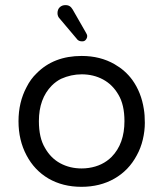

<svg xmlns="http://www.w3.org/2000/svg" viewBox="-20 -720 634 745"><path d="M311.5 -596.7 261.7 -683.6 255.9 -691.4Q248 -700.2 234.4 -700.2Q220.7 -700.2 211.9 -691.9Q203.1 -683.6 203.1 -668.9Q203.1 -656.2 211.9 -647.5Q279.3 -567.4 281.2 -565.4Q288.1 -559.6 297.9 -559.6Q309.6 -558.6 315.4 -569.3Q318.4 -574.2 318.4 -580.1Q318.4 -585.9 311.5 -596.7ZM538.1 -296.9Q528.3 -361.3 493.2 -410.2Q465.8 -447.3 424.8 -470.7Q369.1 -502.9 296.9 -502.9Q188.5 -502.9 122.1 -435.5Q98.6 -413.1 83 -381.8Q51.8 -323.2 51.8 -249.5Q51.8 -175.8 83 -117.2Q113.3 -59.6 168 -27.3Q223.6 4.9 295.9 4.9Q368.2 4.9 423.8 -26.9Q479.5 -58.6 510.7 -117.2Q526.4 -145.5 534.2 -178.7Q542 -211.9 542 -243.2Q542 -274.4 538.1 -296.9ZM296.9 -66.4Q251 -66.4 213.9 -86.4Q176.8 -106.4 154.3 -146.5Q130.9 -185.5 130.9 -250Q130.9 -336.9 180.7 -387.7Q197.3 -404.3 216.8 -414.1Q255.9 -431.6 296.9 -431.6Q342.8 -431.6 379.9 -411.6Q417 -391.6 439.5 -352.5Q462.9 -313.5 462.9 -250Q462.9 -162.1 413.1 -111.3Q377.9 -76.2 324.2 -68.4Q310.5 -66.4 296.9 -66.4Z"/></svg>

Font: FakePearl
Style: Light
Weight: 350
Version: Version 1.2